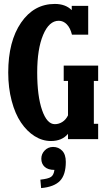

<svg xmlns="http://www.w3.org/2000/svg" viewBox="-20 -710 551 980"><path d="M481 -375V-296.9H459V-78.1H481V0H327.1V-26.9Q296.4 9.8 240.2 9.8Q196.3 9.8 156.7 -15.1Q117.2 -40 87.2 -84.5Q57.1 -128.9 39.6 -195.3Q22 -261.7 22 -339.8Q22 -499 87.6 -594.5Q153.3 -689.9 259.8 -689.9Q314.5 -689.9 346.2 -658.2V-680.2H430.2V-533.2H347.2Q338.9 -567.4 321 -585.7Q303.2 -604 279.8 -604Q230.5 -604 200.2 -532Q169.9 -460 169.9 -339.8Q169.9 -219.7 194.8 -147.9Q219.7 -76.2 259.8 -76.2Q280.3 -76.2 298.3 -87.6Q316.4 -99.1 327.1 -121.1V-296.9H305.2V-375ZM251 40Q278.8 40 297.4 59.3Q315.9 78.6 315.9 116.2Q315.9 182.1 286.1 213.1Q256.3 244.1 189.9 250L186 207Q226.1 202.6 240.2 193.1Q254.4 183.6 257.8 157.2Q225.1 157.2 208 141.6Q190.9 126 190.9 100.1Q190.9 75.7 208.3 57.9Q225.6 40 251 40Z"/></svg>

Font: Margherita Black
Style: Regular
Weight: 900
Designer: James Puckett
Foundry: Dunwich Type Founders
Version: Version 1.008;hotconv 1.0.109;makeotfexe 2.5.65596